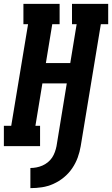

<svg xmlns="http://www.w3.org/2000/svg" viewBox="-35 -755 579 992"><path d="M122 217V113Q137 113 153 110Q169 107 184 100.5Q199 94 212 83.5Q225 73 234 59.5Q243 46 248.5 30.5Q254 15 257 0L310 -324H184L148 -105H172V0H-15V-105H23L110 -630H86V-735H273V-630H235L202 -429H328L361 -630H337V-735H524V-630H486L382 0Q377 30 366.5 59Q356 88 338 114.5Q320 141 295 161.5Q270 182 241 195Q212 208 182 212.5Q152 217 122 217Z"/></svg>

Font: Iosevka Slab Extrabold Oblique
Style: Regular
Weight: 800
Italic angle: -9°
Monospace: yes
Designer: Belleve Invis
Foundry: Belleve Invis
Version: Version 11.1.1; ttfautohint (v1.8.3)